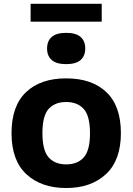

<svg xmlns="http://www.w3.org/2000/svg" viewBox="-20 -960 684 991"><path d="M321.5 10.5Q193 10.5 116.2 -60.8Q39.5 -132 39.5 -272.5Q39.5 -413 114.2 -484.2Q189 -555.5 321.5 -555.5Q454.5 -555.5 529.2 -484.2Q604 -413 604 -273Q604 -133 527 -61.2Q450 10.5 321.5 10.5ZM321.5 -111.5Q380 -111.5 412.2 -147.5Q444.5 -183.5 444.5 -272Q444.5 -362 412 -397.8Q379.5 -433.5 321.5 -433.5Q263.5 -433.5 231.2 -398Q199 -362.5 199 -273.5Q199 -183.5 231.2 -147.5Q263.5 -111.5 321.5 -111.5ZM321.5 -629Q271.5 -629 247.2 -650Q223 -671 223 -709.5Q223 -748.5 247.2 -769.5Q271.5 -790.5 321.5 -790.5Q371.5 -790.5 395.8 -769.5Q420 -748.5 420 -709.5Q420 -671 395.8 -650Q371.5 -629 321.5 -629ZM138 -848V-940.5H505V-848Z"/></svg>

Font: Encode Sans Semi Expanded
Style: Bold
Weight: 700
Width: 6
Designer: Multiple Designers
Foundry: Impallari Type
Version: Version 3.000; ttfautohint (v1.8.3) -l 8 -r 50 -G 200 -x 14 